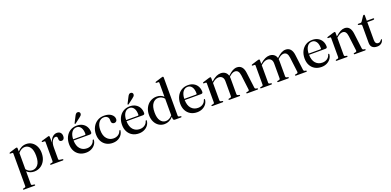

<svg xmlns="http://www.w3.org/2000/svg" viewBox="4 -1842 6474 3180"><g transform="rotate(-20 3241.0 -252.0)"><path d="M177 -446V-389Q210 -425.5 248.8 -444.8Q287.5 -464 332.5 -464Q388 -464 431.5 -435.5Q475 -407 500.2 -356Q525.5 -305 525.5 -237.5Q525.5 -160.5 496.2 -104.8Q467 -49 417.5 -19Q368 11 307.5 11Q228.5 11 179 -40V184.5Q179 204 195.5 207L231 212Q243 215 243 223.5Q243 233.5 229 233.5H42Q28.5 233.5 28.5 223.5Q28.5 215.5 41 212L65 207Q81.5 203.5 81.5 185V-388.5Q81.5 -402 70 -403L33.5 -404Q23.5 -405 23.5 -413Q23.5 -420 36 -425L133.5 -456Q151.5 -462.5 160.5 -462.5Q177 -462.5 177 -446ZM294 -425.5Q232.5 -425.5 179 -363V-76Q222.5 -20 286 -20Q344.5 -20 384 -69Q423.5 -118 423.5 -225Q423.5 -327 386.8 -376.2Q350 -425.5 294 -425.5Z M742.5 -443 744.5 -340Q761 -401 796.5 -432.2Q832 -463.5 871.5 -463.5Q912.5 -463.5 934.8 -440.2Q957 -417 957 -376.5Q957 -344.5 943 -328.2Q929 -312 907.5 -312Q863.5 -312 862.5 -359V-374.5Q862 -408.5 829.5 -408.5Q799 -408.5 772.2 -369Q745.5 -329.5 745.5 -250.5V-50Q745.5 -31.5 765 -28.5L812 -22Q825.5 -19.5 825.5 -10.5Q825.5 0 811 0H606Q592 0 592 -10.5Q592 -18 604 -21.5L631.5 -26.5Q647.5 -30 647.5 -48V-386.5Q647.5 -400.5 636.5 -401.5L599.5 -402.5Q589.5 -403.5 589.5 -411.5Q589.5 -419 602 -423.5L701.5 -452.5Q713.5 -457 719.5 -458.2Q725.5 -459.5 729.5 -459.5Q741 -459.5 742.5 -443Z M1412.5 -279Q1412.5 -249.5 1379 -249.5H1092Q1094 -152.5 1139.5 -102.2Q1185 -52 1257.5 -52Q1307 -52 1343.5 -77.5Q1380 -103 1391 -146Q1397 -155 1403 -155Q1411.5 -155 1411 -142.5Q1407.5 -99.5 1382 -64.8Q1356.5 -30 1314.5 -9.5Q1272.5 11 1219.5 11Q1154.5 11 1105.2 -17.2Q1056 -45.5 1028.5 -96.8Q1001 -148 1001 -217.5Q1001 -288.5 1028.5 -344.2Q1056 -400 1106.2 -432Q1156.5 -464 1225 -464Q1282.5 -464 1324.5 -440.2Q1366.5 -416.5 1389.5 -375Q1412.5 -333.5 1412.5 -279ZM1213 -439.5Q1159.5 -439.5 1127 -394.8Q1094.5 -350 1092 -270.5H1296.5Q1313.5 -270.5 1313.5 -286Q1313.5 -360.5 1285.5 -400Q1257.5 -439.5 1213 -439.5ZM1258 -614.5Q1270 -640.5 1284 -654.8Q1298 -669 1318 -667Q1336.5 -666 1346 -653.5Q1355.5 -641 1354 -627.5Q1353 -610 1341 -596.5Q1329 -583 1310.5 -570L1220.5 -501.5Q1211.5 -496.5 1206 -501.5Q1201.5 -505.5 1207 -515Z M1877 -342.5Q1877 -320.5 1863 -305.8Q1849 -291 1826 -291Q1802.5 -291 1789.5 -305Q1776.5 -319 1776.5 -343V-364.5Q1776.5 -398.5 1754 -419Q1731.5 -439.5 1692.5 -439.5Q1636.5 -439.5 1601.5 -390.2Q1566.5 -341 1566.5 -259Q1566.5 -160 1612.8 -107.8Q1659 -55.5 1729.5 -55.5Q1776 -55.5 1810.5 -77.8Q1845 -100 1859 -141.5Q1865.5 -150.5 1871.5 -150.5Q1879.5 -150.5 1879 -138.5Q1869 -72 1818 -30.8Q1767 10.5 1691 10.5Q1628 10.5 1579.2 -17Q1530.5 -44.5 1502.8 -95.8Q1475 -147 1475 -218.5Q1475 -287.5 1503.8 -343Q1532.5 -398.5 1584 -431.2Q1635.5 -464 1704.5 -464Q1785.5 -464 1831.2 -428.2Q1877 -392.5 1877 -342.5Z M2346 -279Q2346 -249.5 2312.5 -249.5H2025.5Q2027.5 -152.5 2073 -102.2Q2118.5 -52 2191 -52Q2240.5 -52 2277 -77.5Q2313.5 -103 2324.5 -146Q2330.5 -155 2336.5 -155Q2345 -155 2344.5 -142.5Q2341 -99.5 2315.5 -64.8Q2290 -30 2248 -9.5Q2206 11 2153 11Q2088 11 2038.8 -17.2Q1989.5 -45.5 1962 -96.8Q1934.5 -148 1934.5 -217.5Q1934.5 -288.5 1962 -344.2Q1989.5 -400 2039.8 -432Q2090 -464 2158.5 -464Q2216 -464 2258 -440.2Q2300 -416.5 2323 -375Q2346 -333.5 2346 -279ZM2146.5 -439.5Q2093 -439.5 2060.5 -394.8Q2028 -350 2025.5 -270.5H2230Q2247 -270.5 2247 -286Q2247 -360.5 2219 -400Q2191 -439.5 2146.5 -439.5ZM2191.5 -614.5Q2203.5 -640.5 2217.5 -654.8Q2231.5 -669 2251.5 -667Q2270 -666 2279.5 -653.5Q2289 -641 2287.5 -627.5Q2286.5 -610 2274.5 -596.5Q2262.5 -583 2244 -570L2154 -501.5Q2145 -496.5 2139.5 -501.5Q2135 -505.5 2140.5 -515Z M2410 -215.5Q2410 -292 2439.8 -347.8Q2469.5 -403.5 2519.5 -433.5Q2569.5 -463.5 2629.5 -463.5Q2668 -463.5 2699.2 -451.2Q2730.5 -439 2754.5 -416V-662.5Q2754.5 -676 2743.5 -677L2707 -678Q2697 -679 2697 -687Q2697 -694.5 2709 -699L2809 -730Q2828 -737 2836.5 -737Q2852.5 -737 2852.5 -720.5V-49Q2852.5 -30 2869 -26.5L2895.5 -21.5Q2907.5 -18.5 2907.5 -10.5Q2907.5 0 2893 0H2789.5Q2756.5 0 2756.5 -35V-62Q2689 11 2604.5 11Q2548.5 11 2504.8 -17.5Q2461 -46 2435.5 -97Q2410 -148 2410 -215.5ZM2511.5 -226Q2511.5 -128 2548 -78.5Q2584.5 -29 2640.5 -29Q2670 -29 2699.2 -43.5Q2728.5 -58 2754.5 -88.5V-382Q2711.5 -433.5 2647.5 -433.5Q2590.5 -433.5 2551 -382.8Q2511.5 -332 2511.5 -226Z M3371.5 -279Q3371.5 -249.5 3338 -249.5H3051Q3053 -152.5 3098.5 -102.2Q3144 -52 3216.5 -52Q3266 -52 3302.5 -77.5Q3339 -103 3350 -146Q3356 -155 3362 -155Q3370.5 -155 3370 -142.5Q3366.5 -99.5 3341 -64.8Q3315.5 -30 3273.5 -9.5Q3231.5 11 3178.5 11Q3113.5 11 3064.2 -17.2Q3015 -45.5 2987.5 -96.8Q2960 -148 2960 -217.5Q2960 -288.5 2987.5 -344.2Q3015 -400 3065.2 -432Q3115.5 -464 3184 -464Q3241.5 -464 3283.5 -440.2Q3325.5 -416.5 3348.5 -375Q3371.5 -333.5 3371.5 -279ZM3172 -439.5Q3118.5 -439.5 3086 -394.8Q3053.5 -350 3051 -270.5H3255.5Q3272.5 -270.5 3272.5 -286Q3272.5 -360.5 3244.5 -400Q3216.5 -439.5 3172 -439.5Z M3588.5 -444V-378.5Q3641.5 -426.5 3682 -445Q3722.5 -463.5 3760 -463.5Q3805.5 -463.5 3837.8 -440.8Q3870 -418 3882 -375Q3932 -423 3970 -443.2Q4008 -463.5 4045.5 -463.5Q4099 -463.5 4130.2 -427.5Q4161.5 -391.5 4169.5 -324.5L4204 -51Q4206.5 -29 4223.5 -25.5L4245.5 -21Q4256.5 -18 4256.5 -10.5Q4256.5 0 4243 0H4063.5Q4049 0 4049 -10.5Q4049 -18 4060 -21.5L4086.5 -26Q4107.5 -30.5 4104.5 -53L4072.5 -312Q4066 -361.5 4046.8 -386.2Q4027.5 -411 3991 -411Q3948 -411 3894 -362L3886.5 -355Q3888.5 -340.5 3888.5 -325V-50.5Q3888.5 -30 3907.5 -25.5L3929.5 -21Q3940 -18 3940 -10.5Q3940 0 3925.5 0H3750Q3736 0 3736 -10.5Q3736 -18.5 3746.5 -21.5L3773 -26Q3791.5 -30.5 3791.5 -53V-312Q3791.5 -361.5 3767.2 -386.2Q3743 -411 3703.5 -411Q3678.5 -411 3652 -399.2Q3625.5 -387.5 3596 -361.5L3588.5 -354.5V-49Q3588.5 -30.5 3605 -26.5L3631.5 -21.5Q3642 -18.5 3642 -10.5Q3642 0 3627.5 0H3448.5Q3435 0 3435 -10.5Q3435 -18 3446 -21L3474 -26.5Q3490.5 -30.5 3490.5 -48V-386Q3490.5 -400 3479 -401L3442.5 -401.5Q3432.5 -403 3432.5 -411Q3432.5 -418 3445 -423L3545 -454Q3563 -460.5 3572.5 -460.5Q3588.5 -460.5 3588.5 -444Z M4447.5 -444V-378.5Q4500.5 -426.5 4541 -445Q4581.5 -463.5 4619 -463.5Q4664.5 -463.5 4696.8 -440.8Q4729 -418 4741 -375Q4791 -423 4829 -443.2Q4867 -463.5 4904.5 -463.5Q4958 -463.5 4989.2 -427.5Q5020.5 -391.5 5028.5 -324.5L5063 -51Q5065.5 -29 5082.5 -25.5L5104.5 -21Q5115.5 -18 5115.5 -10.5Q5115.5 0 5102 0H4922.5Q4908 0 4908 -10.5Q4908 -18 4919 -21.5L4945.5 -26Q4966.5 -30.5 4963.5 -53L4931.5 -312Q4925 -361.5 4905.8 -386.2Q4886.5 -411 4850 -411Q4807 -411 4753 -362L4745.5 -355Q4747.5 -340.5 4747.5 -325V-50.5Q4747.5 -30 4766.5 -25.5L4788.5 -21Q4799 -18 4799 -10.5Q4799 0 4784.5 0H4609Q4595 0 4595 -10.5Q4595 -18.5 4605.5 -21.5L4632 -26Q4650.5 -30.5 4650.5 -53V-312Q4650.5 -361.5 4626.2 -386.2Q4602 -411 4562.5 -411Q4537.5 -411 4511 -399.2Q4484.5 -387.5 4455 -361.5L4447.5 -354.5V-49Q4447.5 -30.5 4464 -26.5L4490.5 -21.5Q4501 -18.5 4501 -10.5Q4501 0 4486.5 0H4307.5Q4294 0 4294 -10.5Q4294 -18 4305 -21L4333 -26.5Q4349.5 -30.5 4349.5 -48V-386Q4349.5 -400 4338 -401L4301.5 -401.5Q4291.5 -403 4291.5 -411Q4291.5 -418 4304 -423L4404 -454Q4422 -460.5 4431.5 -460.5Q4447.5 -460.5 4447.5 -444Z M5563 -279Q5563 -249.5 5529.5 -249.5H5242.5Q5244.5 -152.5 5290 -102.2Q5335.5 -52 5408 -52Q5457.5 -52 5494 -77.5Q5530.5 -103 5541.5 -146Q5547.5 -155 5553.5 -155Q5562 -155 5561.5 -142.5Q5558 -99.5 5532.5 -64.8Q5507 -30 5465 -9.5Q5423 11 5370 11Q5305 11 5255.8 -17.2Q5206.5 -45.5 5179 -96.8Q5151.5 -148 5151.5 -217.5Q5151.5 -288.5 5179 -344.2Q5206.5 -400 5256.8 -432Q5307 -464 5375.5 -464Q5433 -464 5475 -440.2Q5517 -416.5 5540 -375Q5563 -333.5 5563 -279ZM5363.5 -439.5Q5310 -439.5 5277.5 -394.8Q5245 -350 5242.5 -270.5H5447Q5464 -270.5 5464 -286Q5464 -360.5 5436 -400Q5408 -439.5 5363.5 -439.5Z M5780 -444V-378Q5832 -424.5 5869.8 -444Q5907.5 -463.5 5943 -463.5Q5996.5 -463.5 6026.2 -428Q6056 -392.5 6064.5 -327L6098.5 -52Q6101.5 -29.5 6118 -25.5L6142 -21Q6153 -18 6153 -10.5Q6153 0 6139 0H5958Q5943.5 0 5943.5 -10.5Q5943.5 -18 5954 -21.5L5982 -26.5Q6002 -31 5999.5 -52L5967 -314.5Q5960.5 -363.5 5942.2 -387.2Q5924 -411 5888 -411Q5844.5 -411 5788 -361.5L5780 -354.5V-49Q5780 -30.5 5796 -26.5L5822.5 -21.5Q5833.5 -18.5 5833.5 -10.5Q5833.5 0 5819 0H5640Q5626.5 0 5626.5 -10.5Q5626.5 -18 5637.5 -21L5665.5 -26.5Q5682 -30.5 5682 -48.5V-386.5Q5682 -400 5670.5 -401L5634.5 -401.5Q5624 -403 5624 -411Q5624 -418 5636.5 -423L5736.5 -454Q5755.5 -460.5 5764 -460.5Q5780 -460.5 5780 -444Z M6222 -424.5 6186.5 -432Q6172.5 -435.5 6172.5 -443.5Q6172.5 -453.5 6185 -453.5H6223Q6240 -453.5 6247.5 -467L6302 -548Q6311.5 -562 6322 -562Q6334 -562 6334 -548.5V-453.5H6446.5Q6460 -453.5 6460 -444Q6460 -428 6431 -428H6334V-113Q6334 -76.5 6348.5 -58.2Q6363 -40 6389 -40Q6408 -40 6419 -47.8Q6430 -55.5 6437.5 -66Q6445 -76.5 6453 -84.5Q6462.5 -87.5 6462 -74.5Q6456 -38.5 6427 -15Q6398 8.5 6351.5 8.5Q6298.5 8.5 6268 -18Q6237.5 -44.5 6237.5 -99V-404.5Q6237.5 -420 6222 -424.5Z"/></g></svg>

Font: Fraunces 72pt S000
Style: Regular
Weight: 400
Version: Version 1.000; ttfautohint (v1.8.3)